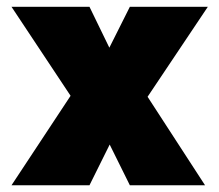

<svg xmlns="http://www.w3.org/2000/svg" viewBox="-20 -551 652 571"><path d="M589.8 0H366.2L306.2 -121.1L246.1 0H14.2L189.9 -266.1L14.2 -530.8H246.1L305.2 -409.2L366.2 -530.8H598.1L418.9 -263.2Z"/></svg>

Font: Squarion Black
Style: Regular
Weight: 900
Designer: Natanael Gama
Version: Version 1.00;September 12, 2019;FontCreator 11.5.0.2425 64-b